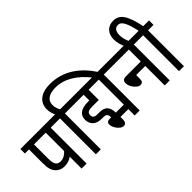

<svg xmlns="http://www.w3.org/2000/svg" viewBox="-55 -1494 2092 2092"><g transform="rotate(-45 991.0 -448.0)"><path d="M398 -553H482V-622H0V-553H63V-343C63 -264 75 -226 102 -193C125 -167 159 -147 210 -147C259 -147 293 -163 321 -183V0H398ZM321 -553V-270C295 -239 259 -216 216 -216C192 -216 174 -223 162 -237C146 -256 140 -279 140 -352V-553Z M541 -553V0H617V-553H701V-622H612C599 -645 586 -675 586 -714C586 -786 641 -826 744 -826C881 -826 1005 -746 1108 -615H1194C1089 -776 938 -896 726 -896C590 -896 509 -831 509 -725C509 -685 520 -650 534 -622H469V-553Z M974 -2C999 -2 1018 -18 1018 -60V-98H1139V0H1216V-553H1300V-622H689V-553H905V-465H884C828 -465 786 -455 757 -430C736 -412 723 -386 723 -349C723 -312 736 -282 759 -261C782 -240 812 -228 866 -228H890C926 -228 943 -214 943 -167H922C885 -167 873 -149 873 -126C873 -75 928 -2 974 -2ZM982 -553H1139V-167H1016C1015 -213 1005 -246 982 -268C962 -286 937 -296 889 -296H857C812 -296 798 -316 798 -345C798 -384 826 -396 879 -396H982Z M1287 -622V-553H1602V-369H1374C1330 -369 1317 -349 1317 -317C1317 -261 1376 -189 1418 -189C1448 -189 1462 -207 1462 -241V-300H1602V0H1679V-553H1763V-622Z M1594 -615H1669C1653 -653 1640 -689 1640 -737C1640 -792 1663 -827 1707 -827C1762 -827 1791 -760 1822 -622H1750V-553H1822V0H1898V-553H1982V-622H1893C1853 -813 1806 -896 1702 -896C1614 -896 1563 -834 1563 -749C1563 -704 1574 -660 1594 -615Z"/></g></svg>

Font: Noto Sans Devanagari UI Condensed
Style: Regular
Weight: 400
Width: 3
Designer: Jelle Bosma - Monotype Design Team
Foundry: Monotype Imaging Inc.
Version: Version 2.004